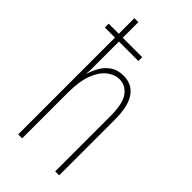

<svg xmlns="http://www.w3.org/2000/svg" viewBox="-236 -824 888 888"><g transform="rotate(45 208.0 -380.0)"><path d="M105 -760V-658H232V-633H105V-492Q105 -469 105 -455Q105 -441 103 -424H105Q113 -450 128 -476Q143 -502 168.5 -519.5Q194 -537 232 -537Q288 -537 317.5 -494.5Q347 -452 347 -366V0H321V-360Q321 -444 295.5 -478Q270 -512 231 -512Q199 -512 170 -489.5Q141 -467 123 -420Q105 -373 105 -298V0H79V-633H13V-658H79V-760Z"/></g></svg>

Font: Noto Sans Lao UI ExtCond Thin
Style: Regular
Weight: 100
Width: 2
Designer: Monotype Design Team
Foundry: Monotype Imaging Inc.
Version: Version 2.000; ttfautohint (v1.8.4.7-5d5b)